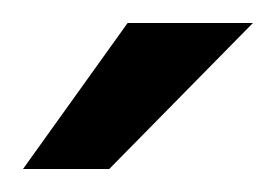

<svg xmlns="http://www.w3.org/2000/svg" viewBox="-37 -700 240 167"><path d="M183 -680 58 -553H-17L74 -680Z"/></svg>

Font: Gamestation Display
Style: Regular
Weight: 400
Designer: Jonas Hecksher
Foundry: Jonas Hecksher, Playtypeª, e-types AS
Version: Version 1.003